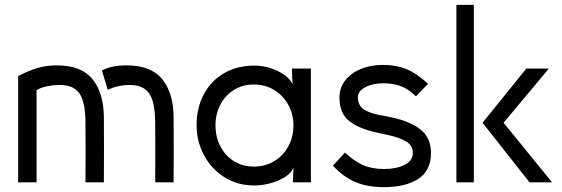

<svg xmlns="http://www.w3.org/2000/svg" viewBox="-20 -753 2320 793"><path d="M55 0V-439Q100 -462 136 -472.5Q172 -483 215 -483Q316 -483 362 -426Q408 -369 409 -271Q410 -136 409 0H333Q334 -125 333 -250Q332 -334 307.5 -368Q283 -402 228 -402Q199 -402 171.5 -396Q144 -390 131 -380V0ZM503 -483Q604 -483 650 -426Q696 -369 697 -271Q698 -136 697 0H621Q622 -125 621 -250Q620 -334 595.5 -368Q571 -402 516 -402Q471 -402 434 -386Q430 -384 425 -382L401 -462Q440 -483 503 -483Z M1192 -235Q1192 -281 1171 -319.5Q1150 -358 1113 -381Q1076 -404 1028 -404Q982 -404 946 -381.5Q910 -359 890 -320.5Q870 -282 870 -235Q870 -188 890 -149Q910 -110 946 -87.5Q982 -65 1028 -65Q1076 -65 1113.5 -88Q1151 -111 1171.5 -150Q1192 -189 1192 -235ZM1188 -406 1186 -458V-470H1264V0H1190V-8L1192 -60Q1178 -28 1129.5 -7.5Q1081 13 1030 13Q961 13 907 -21Q853 -55 822.5 -112Q792 -169 792 -235Q792 -308 822 -364Q852 -420 906 -451Q960 -482 1030 -482Q1082 -482 1127.5 -459.5Q1173 -437 1188 -406Z M1355 -69 1405 -123Q1440 -89 1477.5 -72Q1515 -55 1566 -55Q1617 -55 1651 -72Q1685 -89 1685 -121Q1685 -152 1658 -168.5Q1631 -185 1580 -196L1542 -204Q1460 -222 1421 -254Q1382 -286 1382 -350Q1382 -390 1405.5 -420.5Q1429 -451 1470 -468Q1511 -485 1562 -485Q1615 -485 1657.5 -468Q1700 -451 1748 -407L1698 -355Q1668 -385 1636 -397Q1604 -409 1563 -409Q1519 -409 1488.5 -392.5Q1458 -376 1458 -352Q1458 -319 1481 -302.5Q1504 -286 1552 -277L1589 -270Q1670 -254 1715 -219.5Q1760 -185 1760 -122Q1760 -48 1707.5 -14Q1655 20 1565 20Q1498 20 1448 -1Q1398 -22 1355 -69Z M1937 -733V0H1865V-733ZM2154 -470H2247L2060 -246L2260 0H2167L1973 -246Z"/></svg>

Font: Kreadon
Style: Regular
Weight: 400
Designer: kohakuno
Foundry: StudioGnu
Version: Version 1.000;Glyphs 3.1.2 (3151)